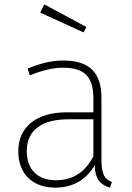

<svg xmlns="http://www.w3.org/2000/svg" viewBox="-20 -851 608 882"><path d="M183 -831 165 -793 364 -702 377 -727ZM446 -120V-401C446 -514 394 -573 272 -573C215 -573 163 -559 107 -536L117 -505C172 -527 221 -540 270 -540C375 -540 409 -492 409 -397V-335H286C152 -335 64 -272 64 -156C64 -55 127 11 234 11C314 11 374 -24 415 -91C417 -29 441 -2 485 11L494 -15C461 -28 446 -48 446 -120ZM237 -23C154 -23 103 -71 103 -157C103 -255 175 -303 294 -303H409V-133C373 -64 319 -23 237 -23Z"/></svg>

Font: Glow Sans SC Normal ExtraLight
Style: Regular
Weight: 200
Designer: Ryoko NISHIZUKA (kana, bopomofo & ideographs); Paul D. Hunt (Latin, Greek & Cyrillic); Sandoll Communications, Soo-young
Version: Version 0.93